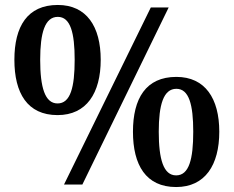

<svg xmlns="http://www.w3.org/2000/svg" viewBox="-20 -744 942 774"><path d="M212 -280C329 -280 386 -369 386 -503C386 -637 329 -724 213 -724C90 -724 38 -637 38 -503C38 -369 90 -280 212 -280ZM238 0H312L660 -714H588ZM212 -327C161 -327 142 -392 142 -503C142 -612 161 -676 213 -676C264 -676 281 -612 281 -503C281 -392 264 -327 212 -327ZM690 10C807 10 864 -79 864 -213C864 -347 807 -434 691 -434C568 -434 516 -347 516 -213C516 -79 568 10 690 10ZM690 -37C639 -37 620 -102 620 -213C620 -322 639 -386 691 -386C742 -386 759 -322 759 -213C759 -102 742 -37 690 -37Z"/></svg>

Font: Noto Serif Tamil SemiBold
Style: Regular
Weight: 600
Designer: Indian Type Foundry, Tom Grace, and the Monotype Design Team
Foundry: Monotype Imaging Inc.
Version: Version 2.004